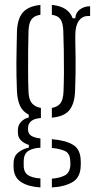

<svg xmlns="http://www.w3.org/2000/svg" viewBox="-20 -626 396 798"><path d="M148 153Q98 150 68.2 131Q38.5 112 36.5 72Q36.5 67 36.2 62.2Q36 57.5 36.5 52.5Q36.5 22 57.5 6.5Q78.5 -9 100 -12.5V-23.5Q55 -39 54.5 -73Q54 -78 54.2 -80.5Q54.5 -83 54.5 -87Q54.5 -106.5 68.5 -120.5Q82.5 -134.5 99.5 -137.5V-149.5Q75 -161.5 63.8 -185.2Q52.5 -209 50.5 -246Q49 -283 48.5 -311.5Q48 -340 48.2 -366.5Q48.5 -393 49 -423.8Q49.5 -454.5 50.5 -495.5Q52.5 -548.5 75.2 -574.5Q98 -600.5 148 -605.5V-564.5Q122 -561 110.8 -545.2Q99.5 -529.5 98.5 -497Q97.5 -464 97 -417.5Q96.5 -371 96.8 -324Q97 -277 98.5 -243.5Q100 -211.5 113 -196.5Q126 -181.5 150 -177.5V-135.5Q122.5 -133.5 109.5 -122.5Q96.5 -111.5 96.5 -94Q96.5 -92.5 96.5 -90.8Q96.5 -89 96.5 -87.5Q96.5 -71 109.2 -62.2Q122 -53.5 148 -50.5V-12Q118 -11 98.5 0.8Q79 12.5 78.5 43.5Q78.5 47 78.5 52Q78.5 57 78.5 62.5Q79 91.5 98 102.8Q117 114 148 115.5ZM195.5 153V116.5Q229 114 249.8 102.8Q270.5 91.5 272.5 61Q272.5 56.5 272.5 51.8Q272.5 47 272 42Q270.5 10.5 249.2 1.2Q228 -8 195.5 -11V-47.5Q252.5 -43 283.5 -24.2Q314.5 -5.5 315.5 41.5Q315.5 46.5 315.8 52.2Q316 58 315.5 63Q314.5 111.5 281 131Q247.5 150.5 195.5 153ZM195.5 -137V-177.5Q219 -181.5 230.8 -196.2Q242.5 -211 244 -245Q245.5 -281.5 245.8 -326Q246 -370.5 245.2 -416Q244.5 -461.5 243 -499.5Q241.5 -531 231.2 -546Q221 -561 195.5 -564.5V-605.5Q264 -599.5 282 -550H293Q294 -573 311.8 -586.5Q329.5 -600 354.5 -600V-559.5H346Q322 -559.5 307.5 -539.2Q293 -519 293 -479.5V-455Q294 -413 294.2 -380.8Q294.5 -348.5 294 -317Q293.5 -285.5 292 -246Q289.5 -193.5 267.8 -167.5Q246 -141.5 195.5 -137Z"/></svg>

Font: Big Shoulders Stencil Text ExtraLight
Style: Regular
Weight: 250
Version: Version 2.001